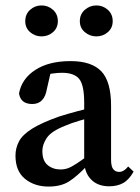

<svg xmlns="http://www.w3.org/2000/svg" viewBox="-20 -676 515 707"><path d="M159 11Q107 11 72 -17.5Q37 -46 37 -103Q37 -131 50 -155.5Q63 -180 98 -202Q133 -224 198 -247Q226 -256 267 -267Q308 -278 342 -285V-250Q311 -243 275.5 -232.5Q240 -222 220 -213Q169 -193 152.5 -168.5Q136 -144 136 -120Q136 -84 155.5 -68Q175 -52 203 -52Q217 -52 230 -56.5Q243 -61 263.5 -74.5Q284 -88 320 -115L332 -66H301Q263 -26 233.5 -7.5Q204 11 159 11ZM382 10Q341 10 316.5 -14Q292 -38 290 -80V-298Q290 -363 271.5 -385.5Q253 -408 208 -408Q192 -408 171.5 -405Q151 -402 124 -393L170 -424L153 -350Q144 -293 99 -293Q56 -293 50 -332Q60 -386 110 -418.5Q160 -451 240 -451Q317 -451 353 -413.5Q389 -376 389 -287V-88Q389 -63 397 -53Q405 -43 419 -43Q436 -43 452 -63L472 -44Q455 -14 433.5 -2Q412 10 382 10ZM133 -542Q109 -542 91 -557.5Q73 -573 73 -598Q73 -624 91 -640Q109 -656 133 -656Q157 -656 175 -640Q193 -624 193 -598Q193 -573 175 -557.5Q157 -542 133 -542ZM335 -542Q311 -542 292.5 -557.5Q274 -573 274 -598Q274 -624 292.5 -640Q311 -656 335 -656Q359 -656 377 -640Q395 -624 395 -598Q395 -573 377 -557.5Q359 -542 335 -542Z"/></svg>

Font: Lisu Bosa SemiBold
Style: Regular
Weight: 600
Designer: David Morse, Annie Olsen, Victor Gaultney, Frank Grießhammer (Latin)
Foundry: SIL International
Version: Version 2.000